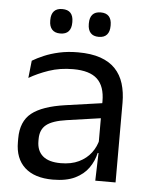

<svg xmlns="http://www.w3.org/2000/svg" viewBox="-50 -706 594 759"><g transform="rotate(5 247.0 -326.5)"><path d="M355.5 0 359 -118.5 356 -131V-286.5L356.5 -315Q356.5 -374.5 326.2 -403Q296 -431.5 230.5 -431.5Q178 -431.5 134.2 -416.5Q90.5 -401.5 56.5 -381.5L64 -450.5Q83 -462 109.2 -473.2Q135.5 -484.5 169.2 -492Q203 -499.5 243.5 -499.5Q296 -499.5 332.8 -486.8Q369.5 -474 392.2 -450Q415 -426 425.5 -392Q436 -358 436 -316V0ZM187.5 10.5Q115 10.5 76.2 -24.8Q37.5 -60 37.5 -125.5V-140Q37.5 -207.5 79.2 -240.8Q121 -274 212 -287L366.5 -309L371 -250L222 -228.5Q166 -220.5 142 -201.2Q118 -182 118 -144.5V-136.5Q118 -98 141.8 -77.5Q165.5 -57 213 -57Q255 -57 285 -71.5Q315 -86 333.5 -110.5Q352 -135 358.5 -165L371 -110H355.5Q348.5 -78 329.2 -50.5Q310 -23 275.5 -6.2Q241 10.5 187.5 10.5ZM166.5 -567.5Q145 -567.5 134 -579.8Q123 -592 123 -614.5V-618Q123 -640.5 134 -652.5Q145 -664.5 166.5 -664.5Q189 -664.5 199.8 -652.5Q210.5 -640.5 210.5 -618V-614.5Q210.5 -592 199.8 -579.8Q189 -567.5 166.5 -567.5ZM319.5 -567.5Q297.5 -567.5 286.8 -579.8Q276 -592 276 -614.5V-618Q276 -640.5 286.8 -652.5Q297.5 -664.5 319.5 -664.5Q341 -664.5 351.8 -652.5Q362.5 -640.5 362.5 -618V-614.5Q362.5 -592 351.8 -579.8Q341 -567.5 319.5 -567.5Z"/></g></svg>

Font: Anek Telugu Medium
Style: Regular
Weight: 400
Version: Version 1.003